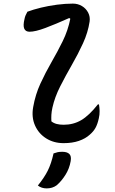

<svg xmlns="http://www.w3.org/2000/svg" viewBox="-20 -781 640 1065"><path d="M132 -716Q164 -728 207 -738.5Q250 -749 296.5 -755Q343 -761 384 -761Q412 -761 434.5 -747.5Q457 -734 469 -711Q481 -688 477 -661Q468 -601 440.5 -541Q413 -481 378.5 -421Q344 -361 314 -302Q284 -243 271 -185Q266 -162 265 -144.5Q264 -127 265 -108Q277 -98 294 -93.5Q311 -89 333 -89Q387 -89 430.5 -114.5Q474 -140 523 -202H529Q532 -185 532.5 -165Q533 -145 528 -124Q521 -92 509.5 -71.5Q498 -51 478 -34Q454 -12 417.5 0.5Q381 13 333 13Q278 13 236 -13.5Q194 -40 174 -85.5Q154 -131 164 -187Q176 -256 204 -317Q232 -378 265.5 -436Q299 -494 328 -553Q357 -612 370 -677L364 -681Q288 -647 232 -626Q176 -605 144 -605Q122 -605 114.5 -622Q107 -639 116 -676Q118 -687 122 -696Q126 -705 132 -716ZM277 70Q291 65 300.5 63Q310 61 326 61Q352 61 364.5 73Q377 85 372 113Q365 154 343 189Q321 224 294 247Q271 264 239 264Q210 264 190 248Q225 205 244.5 166.5Q264 128 277 70Z"/></svg>

Font: Recursive Mn Csl St Med
Style: Italic
Weight: 500
Italic angle: -15°
Monospace: yes
Version: Version 1.079;hotconv 1.0.112;makeotfexe 2.5.65598; ttfautoh